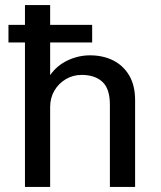

<svg xmlns="http://www.w3.org/2000/svg" viewBox="-20 -740 636 760"><path d="M78.8 0V-720H178.5V-442.8Q206 -481.5 248.4 -501.2Q290.8 -521 336.2 -521Q387.8 -521 427.9 -500.9Q468 -480.8 491.4 -441.4Q514.8 -402 514.8 -343.2V0H415V-325.5Q415 -389 385.2 -416.2Q355.5 -443.5 303.2 -443.5Q268.8 -443.5 240.4 -426.6Q212 -409.8 195.2 -381.1Q178.5 -352.5 178.5 -316.2V0ZM13.5 -571.8V-641.5H344.8V-571.8Z"/></svg>

Font: Chivo Medium
Style: Regular
Weight: 500
Designer: Hector Gatti
Foundry: Omnibus-Type
Version: Version 2.002